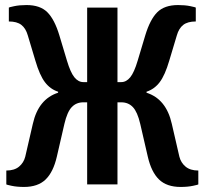

<svg xmlns="http://www.w3.org/2000/svg" viewBox="-20 -730 810 760"><path d="M5 0V-55Q37 -55 55.5 -70.5Q74 -86 80 -110L110 -240Q132 -338 210 -363V-367Q179 -377 158 -404.5Q137 -432 120 -490L90 -590Q82 -618 64.5 -631.5Q47 -645 15 -645V-700Q15 -701 36 -705.5Q57 -710 85 -710Q139 -710 167.5 -681.5Q196 -653 215 -590L245 -490Q259 -443 274.5 -424Q290 -405 310 -405H325V-700H445V-405H460Q480 -405 495.5 -424Q511 -443 525 -490L555 -590Q574 -653 602.5 -681.5Q631 -710 685 -710Q713 -710 734 -705.5Q755 -701 755 -700V-645Q723 -645 705.5 -631.5Q688 -618 680 -590L650 -490Q633 -432 612 -404.5Q591 -377 560 -367V-363Q638 -338 660 -240L690 -110Q696 -86 714.5 -70.5Q733 -55 765 -55V0Q765 1 744 5.5Q723 10 695 10Q640 10 609.5 -19.5Q579 -49 565 -110L535 -240Q524 -287 506 -306Q488 -325 460 -325H445V0H325V-325H310Q282 -325 264 -306Q246 -287 235 -240L205 -110Q191 -49 160.5 -19.5Q130 10 75 10Q47 10 26 5.5Q5 1 5 0Z"/></svg>

Font: Cuprum
Style: Bold
Weight: 700
Designer: Jovanny Lemonad
Foundry: Jovanny Lemonad
Version: Version 2.000